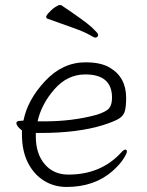

<svg xmlns="http://www.w3.org/2000/svg" viewBox="-20 -728 583 761"><path d="M369 -591Q369 -579 357 -579Q353 -579 333.5 -590.5Q314 -602 266 -619Q218 -636 168 -654Q157 -659 170.5 -674.5Q184 -690 197.5 -699Q211 -708 216 -708H222Q319 -643 344 -619.5Q369 -596 369 -591ZM168 -654ZM67 -211Q45 -228 45 -240Q45 -249 59 -249Q59 -249 73 -250Q89 -332 158.5 -406.5Q228 -481 319 -481Q380 -481 415 -460Q480 -422 480 -340Q480 -307 475 -288Q470 -269 451 -257.5Q432 -246 388 -232Q288 -201 140 -201H122V-186Q122 -119 157 -77.5Q192 -36 251 -36Q379 -36 459 -122Q470 -135 476.5 -135Q483 -135 483 -127.5Q483 -120 469 -98Q455 -76 426 -50Q354 13 244 13Q194 13 154 -12Q114 -37 90.5 -83.5Q67 -130 67 -195ZM155 -247Q268 -247 363 -273Q401 -285 412.5 -299Q424 -313 424 -341Q424 -433 318 -433Q247 -433 195.5 -374Q144 -315 129 -247H135Z"/></svg>

Font: LXGW WenKai Lite Light
Style: Regular
Weight: 300
Designer: LXGW / Fontworks Inc.
Foundry: LXGW / Fontworks Inc.
Version: Version 1.511; March 25, 2025